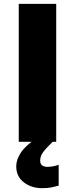

<svg xmlns="http://www.w3.org/2000/svg" viewBox="-20 -734 388 994"><path d="M77.1 0V-713.9H271V0ZM188 97.2Q188 115.2 198.5 122.6Q209 129.9 226.1 129.9Q238.8 129.9 256.1 126.7Q273.4 123.5 283.7 119.1V227.1Q267.1 231.9 246.6 236.1Q226.1 240.2 198.7 240.2Q142.1 240.2 103 209.7Q64 179.2 64 127Q64 93.3 87.6 56.6Q111.3 20 177.7 -24.9L252.9 0Q219.2 32.2 203.6 53.2Q188 74.2 188 97.2Z"/></svg>

Font: Open Sans ExtraBold
Style: Regular
Weight: 800
Designer: Monotype Design Team
Foundry: Monotype Imaging Inc.
Version: Version 3.003; ttfautohint (v1.8.4)